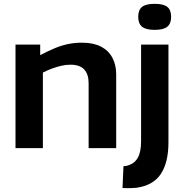

<svg xmlns="http://www.w3.org/2000/svg" viewBox="-20 -774 960 1003"><path d="M61 0V-541H190V-486Q230 -507 264.5 -521.5Q299 -536 334 -543.5Q369 -551 408 -551Q468 -551 507.5 -530.5Q547 -510 567 -472.5Q587 -435 587 -385V0H443V-338Q443 -387 419.5 -411.5Q396 -436 349 -436Q324 -436 300.5 -430.5Q277 -425 253.5 -416.5Q230 -408 204 -395V0ZM860 -541V-31Q860 75 820 135Q780 195 692 207Q682 208 669.5 208.5Q657 209 644 209Q631 209 620 208L625 94Q632 94 638 93Q644 92 650 90Q684 79 700.5 49Q717 19 717 -37V-541ZM788 -618Q742 -618 722 -634.5Q702 -651 702 -686Q702 -722 722 -738Q742 -754 788 -754Q834 -754 854 -738Q874 -722 874 -686Q874 -651 854 -634.5Q834 -618 788 -618Z"/></svg>

Font: Georama SemiExpanded SemiBold
Style: Regular
Weight: 600
Width: 6
Designer: Jean-Baptiste Levee
Foundry: Production Type
Version: Version 1.001